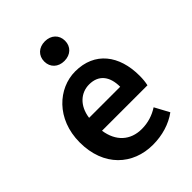

<svg xmlns="http://www.w3.org/2000/svg" viewBox="-209 -812 926 926"><g transform="rotate(-45 254.0 -349.0)"><path d="M282 12C346 12 406 -6 452 -40L412 -114C378 -92 340 -80 298 -80C220 -80 168 -128 156 -210H466C470 -228 472 -246 472 -270C472 -408 400 -504 267 -504C152 -504 40 -406 40 -246C40 -82 146 12 282 12ZM156 -298C166 -372 214 -412 270 -412C334 -412 368 -370 368 -298ZM266 -576C308 -576 337 -603 337 -643C337 -683 308 -710 266 -710C224 -710 195 -683 195 -643C195 -603 224 -576 266 -576Z"/></g></svg>

Font: Source Sans Pro Semibold
Style: Regular
Weight: 600
Designer: Paul D. Hunt
Foundry: Adobe Systems Incorporated
Version: Version 3.006;hotconv 1.0.111;makeotfexe 2.5.65597